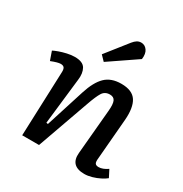

<svg xmlns="http://www.w3.org/2000/svg" viewBox="-184 -932 1037 1086"><g transform="rotate(30 334.5 -388.5)"><path d="M651 -35Q638 -24 615.5 -12.5Q593 -1 567 6.5Q541 14 518 14Q425 14 433 -74L459 -365Q463 -409 454.5 -428.5Q446 -448 420 -448Q388 -448 372 -422.5Q356 -397 335 -337L215 0H105L121 -421Q122 -441 115.5 -450Q109 -459 92 -459Q74 -459 31 -442L11 -499Q22 -505 44 -513Q66 -521 92.5 -527Q119 -533 142 -533Q195 -533 211.5 -504Q228 -475 222 -430L188 -130L199 -128L279 -380Q304 -459 342 -496Q380 -533 446 -533Q518 -533 545 -491Q572 -449 565 -365L543 -103Q540 -78 546 -69Q552 -60 569 -60Q595 -60 627 -82ZM376 -761Q388 -776 400 -783.5Q412 -791 427 -791Q451 -791 466 -770Q481 -749 476 -712L297 -590L266 -622Z"/></g></svg>

Font: Literata 7pt Medium
Style: Italic
Weight: 500
Italic angle: -2°
Designer: Latin by Veronika Burian and Jose Scaglione. Greek by Irene Vlachou. Cyrillic by Vera Evstafieva
Foundry: TypeTogether
Version: Version 3.002